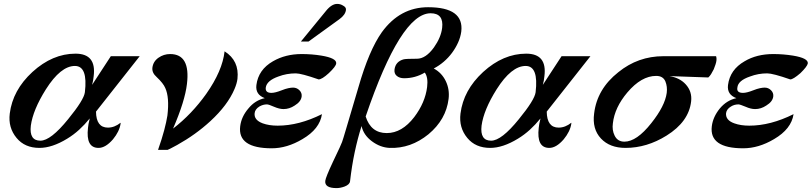

<svg xmlns="http://www.w3.org/2000/svg" viewBox="-20 -742 4160 984"><path d="M696 -454 472 -170Q473 -88 533 -88Q567 -88 598 -113V-108Q592 -68 559 -28Q521 16 485 16Q419 16 431 -87Q432 -103 440 -135Q414 -103 385.5 -77Q357 -51 324 -31Q247 16 182 16Q107 16 65 -35Q21 -88 30 -160Q45 -280 146 -373Q249 -467 367 -467Q475 -467 460 -351Q459 -340 457 -329Q455 -318 452 -307L548 -454ZM415 -269Q431 -404 364 -404Q291 -404 215 -284Q149 -179 138 -98Q129 -21 187 -21Q240 -21 329 -131Q410 -230 415 -269Z M1197 -338Q1194 -314 1182 -286Q1147 -203 1058 -121Q983 -52 888 1Q842 26 839 26H790Q810 -31 821.5 -74.5Q833 -118 838 -150Q849 -243 827 -291Q822 -303 811 -317Q800 -331 783 -347Q758 -369 761 -395Q765 -427 792 -446Q819 -465 852 -465Q957 -465 938 -311Q933 -268 915.5 -211.5Q898 -155 867 -83Q963 -157 1037 -261Q1120 -379 1131 -479Q1207 -431 1197 -338Z M1753 -691Q1750 -666 1720 -644L1561 -529H1522L1649 -684Q1679 -722 1708 -722Q1724 -722 1737 -714Q1755 -705 1753 -691ZM1703 -417Q1702 -402 1665 -367Q1630 -335 1613 -335Q1524 -366 1496 -366Q1449 -366 1407 -350Q1347 -329 1342 -293Q1339 -266 1371 -266Q1390 -266 1423 -279Q1443 -287 1457.5 -290Q1472 -293 1482 -293Q1501 -293 1514.5 -279.5Q1528 -266 1526 -248Q1523 -221 1490 -201Q1463 -183 1433 -183Q1412 -183 1384 -195Q1357 -207 1348 -207Q1328 -207 1309 -196Q1287 -182 1285 -162Q1281 -127 1326 -110Q1359 -98 1403 -98Q1512 -98 1630 -157Q1619 -81 1530 -29Q1451 18 1373 18Q1197 18 1211 -95Q1217 -144 1253 -186Q1287 -228 1337 -239Q1288 -257 1294 -306Q1304 -385 1379 -428Q1443 -465 1526 -465Q1552 -465 1577.5 -463Q1603 -461 1627 -457Q1706 -444 1703 -417Z M2344 -580Q2340 -551 2327.5 -523.5Q2315 -496 2296.5 -471Q2278 -446 2254 -425.5Q2230 -405 2203 -391Q2244 -369 2264.5 -326.5Q2285 -284 2279 -235Q2266 -129 2176 -54Q2085 20 1977 16Q1929 14 1886 -18Q1843 -50 1833 -96Q1813 -33 1798 37.5Q1783 108 1774 187Q1772 204 1746 214Q1724 222 1705 222Q1643 222 1647 185Q1649 167 1686 88Q1709 40 1720.5 15Q1732 -10 1733 -14Q1736 -21 1756.5 -90.5Q1777 -160 1817 -295Q1871 -484 1937 -577Q2030 -705 2174 -705Q2359 -705 2344 -580ZM2246 -599Q2255 -674 2187 -674Q2034 -674 1854 -145Q1881 -60 1962 -60Q2040 -60 2103 -142Q2159 -216 2169 -296Q2175 -346 2157 -370Q2108 -341 2051 -341Q2028 -341 2013.5 -353Q1999 -365 2002 -387Q2008 -427 2049 -438Q2061 -441 2117 -441Q2162 -441 2204 -499Q2240 -550 2246 -599Z M3006 -454 2782 -170Q2783 -88 2843 -88Q2877 -88 2908 -113V-108Q2902 -68 2869 -28Q2831 16 2795 16Q2729 16 2741 -87Q2742 -103 2750 -135Q2724 -103 2695.5 -77Q2667 -51 2634 -31Q2557 16 2492 16Q2417 16 2375 -35Q2331 -88 2340 -160Q2355 -280 2456 -373Q2559 -467 2677 -467Q2785 -467 2770 -351Q2769 -340 2767 -329Q2765 -318 2762 -307L2858 -454ZM2725 -269Q2741 -404 2674 -404Q2601 -404 2525 -284Q2459 -179 2448 -98Q2439 -21 2497 -21Q2550 -21 2639 -131Q2720 -230 2725 -269Z M3652 -434Q3651 -423 3647 -411.5Q3643 -400 3638 -387Q3631 -373 3624.5 -362.5Q3618 -352 3610 -345L3411 -352Q3464 -343 3494 -310Q3528 -273 3522 -222Q3510 -118 3396 -47Q3295 16 3186 16Q3105 16 3060 -32Q3014 -81 3025 -161Q3040 -286 3149 -372Q3250 -454 3380 -454H3650Q3653 -445 3652 -434ZM3397 -266Q3401 -298 3390 -325Q3378 -353 3343 -353Q3267 -353 3195 -268Q3130 -191 3121 -110Q3116 -75 3130 -47Q3145 -16 3180 -16Q3243 -16 3318 -111Q3388 -199 3397 -266Z M4120 -417Q4117 -401 4082 -367Q4045 -335 4030 -335Q3941 -366 3912 -366Q3866 -366 3824 -350Q3762 -329 3759 -293Q3754 -266 3788 -266Q3807 -266 3840 -279Q3860 -287 3874.5 -290Q3889 -293 3899 -293Q3918 -293 3931.5 -279.5Q3945 -266 3943 -248Q3940 -221 3907 -201Q3880 -183 3850 -183Q3828 -183 3801 -195Q3772 -207 3765 -207Q3743 -207 3726 -196Q3704 -183 3701 -162Q3698 -126 3743 -110Q3776 -98 3820 -98Q3929 -98 4047 -157Q4036 -81 3947 -29Q3868 18 3789 18Q3614 18 3628 -95Q3634 -143 3669 -186Q3704 -228 3754 -239Q3705 -257 3711 -306Q3721 -385 3796 -428Q3858 -465 3943 -465Q3969 -465 3994 -463Q4019 -461 4044 -457Q4123 -444 4120 -417Z"/></svg>

Font: DG Didot
Style: Bold Italic
Weight: 700
Designer: David Gatwood, Takis Katsoulidis, and George D. Matthiopoulos
Foundry: David Gatwood
Version: Version 1.0